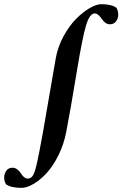

<svg xmlns="http://www.w3.org/2000/svg" viewBox="-158 -699 594 932"><path d="M214.4 -349.1Q183.6 -162.1 163.1 -56.6Q151.9 1 126.7 52.5Q101.6 104 70.8 138.4Q40 172.9 6.3 192.9Q-27.3 212.9 -53.7 212.9Q-105.5 212.9 -128.9 195.3Q-137.7 181.2 -137.7 162.6Q-137.7 144.5 -127.4 129.9Q-116.7 114.7 -96.2 115.2Q-73.7 116.2 -56.6 142.6Q-40.5 168 -23.4 168Q-1.5 168 9.3 137Q20 106 32.5 39.1Q44.9 -27.8 49.8 -52.7L112.3 -414.1Q122.1 -471.2 150.1 -522.5Q178.2 -573.7 210.9 -606.9Q243.7 -640.1 276.9 -659.4Q310.1 -678.7 334 -678.7Q383.3 -678.7 407.2 -661.1Q416 -647 416 -628.4Q416 -609.9 405.5 -595.5Q395 -581.1 374.3 -581.1Q353.5 -581.1 335 -608.4Q324.7 -624 311.5 -631.8Q308.1 -633.8 301.8 -633.8Q277.3 -633.8 259.8 -576.2Q242.2 -518.6 214.4 -349.1Z"/></svg>

Font: Amiri
Style: Bold Slanted
Weight: 700
Italic angle: 9°
Designer: Khaled Hosny
Version: Version 000.107